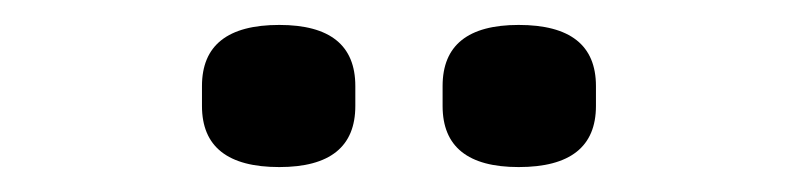

<svg xmlns="http://www.w3.org/2000/svg" viewBox="-20 -747 640 154"><path d="M204 -613Q142 -613 142 -662V-678Q142 -727 204 -727Q265 -727 265 -678V-662Q265 -613 204 -613ZM396 -613Q335 -613 335 -662V-678Q335 -727 396 -727Q458 -727 458 -678V-662Q458 -613 396 -613Z"/></svg>

Font: IBM Plex Mono Text
Style: Regular
Weight: 450
Designer: Mike Abbink, Paul van der Laan, Pieter van Rosmalen
Foundry: Bold Monday
Version: Version 2.000